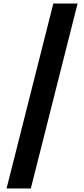

<svg xmlns="http://www.w3.org/2000/svg" viewBox="-20 -820 475 1084"><path d="M17 244H154L418 -800H281Z"/></svg>

Font: Noto Sans Malayalam Condensed ExtraBold
Style: Regular
Weight: 800
Width: 3
Designer: Jelle Bosma - Monotype Design Team
Foundry: Monotype Imaging Inc.
Version: Version 2.104